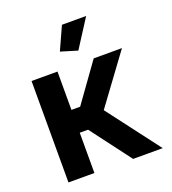

<svg xmlns="http://www.w3.org/2000/svg" viewBox="-133 -831 837 932"><g transform="rotate(-20 285.0 -365.0)"><path d="M325 -585 418 -730H293L239 -611ZM61 0H195V-208H238L395 0H548L342 -271L528 -524H382L240 -326H195V-524H61Z"/></g></svg>

Font: FIGSv2-sans-serif
Style: Bold
Weight: 700
Designer: Matt McInerney, Pablo Impallari, Rodrigo Fuenzalida,Mirko Velimirovic
Foundry: Matt McInerney, Pablo Impallari, Rodrigo Fuenzalida
Version: Version 4.021;hotconv 1.0.109;makeotfexe 2.5.65596